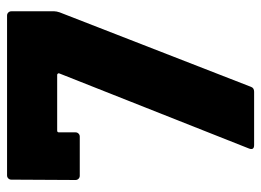

<svg xmlns="http://www.w3.org/2000/svg" viewBox="-118 -622 740 544"><g transform="rotate(-90 252.0 -350.0)"><path d="M103 -14 316 -552Q317 -554 315.5 -556Q314 -558 312 -558H154Q149 -558 149 -553V-506Q149 -501 145.5 -497.5Q142 -494 137 -494H26Q21 -494 17.5 -497.5Q14 -501 14 -506L15 -688Q15 -693 18.5 -696.5Q22 -700 27 -700H480Q485 -700 488.5 -696.5Q492 -693 492 -688V-566Q492 -560 489 -551L278 -9Q275 0 264 0H113Q98 0 103 -14Z"/></g></svg>

Font: Barlow GEO ExtraBold
Style: Regular
Weight: 800
Designer: Jeremy Tribby
Foundry: Tribby Type
Version: Version 1.408